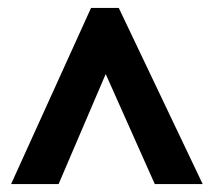

<svg xmlns="http://www.w3.org/2000/svg" viewBox="-20 -735 539 485"><path d="M8 -270 210 -715H280L492 -270H371L247 -548L128 -270Z"/></svg>

Font: Noto Sans Display Condensed
Style: Bold
Weight: 700
Width: 3
Designer: Monotype Design Team
Foundry: Monotype Imaging Inc.
Version: Version 2.003